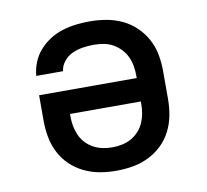

<svg xmlns="http://www.w3.org/2000/svg" viewBox="-65 -599 730 678"><g transform="rotate(-10 300.0 -260.0)"><path d="M300 8Q270 8 241 3Q212 -2 185 -15Q158 -28 136.5 -48.5Q115 -69 101.5 -95.5Q88 -122 82.5 -151Q77 -180 77 -210V-302H427V-310Q427 -328 424 -345.5Q421 -363 413.5 -379Q406 -395 393.5 -408Q381 -421 365.5 -429.5Q350 -438 332.5 -441Q315 -444 297 -444Q278 -444 258.5 -441Q239 -438 221 -430Q203 -422 190 -406Q177 -390 175 -371H79Q81 -396 90.5 -419.5Q100 -443 116.5 -461.5Q133 -480 154 -493.5Q175 -507 199 -514.5Q223 -522 248 -525Q273 -528 297 -528Q327 -528 356.5 -523Q386 -518 413 -505.5Q440 -493 462 -472Q484 -451 498 -425Q512 -399 517.5 -369.5Q523 -340 523 -310V-210Q523 -180 517.5 -151Q512 -122 498.5 -95.5Q485 -69 463.5 -48.5Q442 -28 415 -15Q388 -2 359 3Q330 8 300 8ZM300 -76Q318 -76 335 -79.5Q352 -83 367.5 -91.5Q383 -100 395 -113Q407 -126 414 -142Q421 -158 424 -175Q427 -192 427 -210V-218H173V-210Q173 -192 176 -175Q179 -158 186 -142Q193 -126 205 -113Q217 -100 232.5 -91.5Q248 -83 265 -79.5Q282 -76 300 -76Z"/></g></svg>

Font: Iosevka Fixed Medium Extended
Style: Regular
Weight: 500
Width: 7
Monospace: yes
Designer: Belleve Invis
Foundry: Belleve Invis
Version: Version 24.1.1; ttfautohint (v1.8.4)